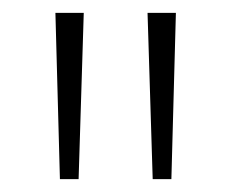

<svg xmlns="http://www.w3.org/2000/svg" viewBox="-20 -734 359 298"><path d="M110 -714 102 -456H73L66 -714ZM253 -714 246 -456H217L209 -714Z"/></svg>

Font: Noto Sans Lao Condensed ExtraLight
Style: Regular
Weight: 200
Width: 3
Designer: Monotype Design Team
Foundry: Monotype Imaging Inc.
Version: Version 2.003; ttfautohint (v1.8.4.7-5d5b)